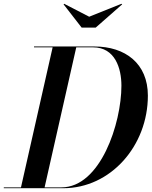

<svg xmlns="http://www.w3.org/2000/svg" viewBox="-56 -996 802 1016"><path d="M416 -907.5 283.5 -976 280.5 -973 376 -850H450.5L590.5 -973L587 -976ZM279 0C529.5 0 726.5 -224.5 726.5 -490C726.5 -660.5 606.5 -750 443.5 -750H124V-745.5H222.5L55 -4.5H-36V0ZM436.5 -745.5C553 -745.5 586.5 -634.5 586.5 -542.5C586.5 -343 475.5 -4.5 269 -4.5H180L347.5 -745.5Z"/></svg>

Font: Bodoni* 36pt Medium
Style: Italic
Weight: 500
Italic angle: -13°
Version: Version 2.3